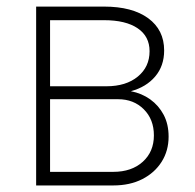

<svg xmlns="http://www.w3.org/2000/svg" viewBox="-20 -566 595 586"><path d="M90.3 0V-545.9H297.4Q383.8 -545.9 432.4 -510.3Q481 -474.6 481 -412.1Q481 -364.7 453.6 -332.5Q426.3 -300.3 379.4 -287.6Q412.6 -281.2 438.5 -262.7Q464.4 -244.1 479.5 -215.6Q494.6 -187 494.6 -148.9Q494.6 -106 473.4 -72.3Q452.1 -38.6 414.3 -19.3Q376.5 0 325.7 0ZM132.8 -41.5H325.7Q381.8 -41.5 415.8 -72.3Q449.7 -103 449.7 -152.8Q449.7 -201.7 418.9 -232.4Q388.2 -263.2 340.3 -263.2H132.8ZM132.8 -302.7H304.7Q364.7 -302.7 400.6 -332.3Q436.5 -361.8 436.5 -409.7Q436.5 -455.1 400.1 -479.7Q363.8 -504.4 297.4 -504.4H132.8Z"/></svg>

Font: Inter ExtraLight
Style: Regular
Weight: 250
Designer: Rasmus Andersson
Foundry: rsms
Version: Version 4.001;git-66647c0bb